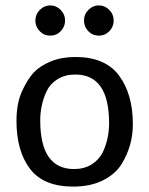

<svg xmlns="http://www.w3.org/2000/svg" viewBox="-20 -679 553 711"><path d="M259 -403Q221 -403 193.5 -386Q166 -369 153 -342Q129 -291 129 -233Q129 -53 254 -53Q292 -53 319 -70Q346 -87 360 -114Q384 -164 384 -223Q384 -403 259 -403ZM259 -468Q370 -468 421 -399Q472 -330 472 -219Q472 -139 430 -71Q407 -34 361 -11Q315 12 251 12Q141 12 91 -54Q41 -120 41 -231Q41 -296 61.5 -341Q82 -386 105 -410.5Q128 -435 168 -451.5Q208 -468 259 -468ZM205 -563.5Q189 -547 166 -547Q143 -547 127 -563.5Q111 -580 111 -603Q111 -626 127.5 -642.5Q144 -659 166 -659Q188 -659 204.5 -642.5Q221 -626 221 -603Q221 -580 205 -563.5ZM385 -563.5Q369 -547 346 -547Q323 -547 307 -563.5Q291 -580 291 -603Q291 -626 307.5 -642.5Q324 -659 346 -659Q368 -659 384.5 -642.5Q401 -626 401 -603Q401 -580 385 -563.5Z"/></svg>

Font: Average Sans
Style: Regular
Weight: 400
Designer: Eduardo Rodriguez Tunni
Foundry: Eduardo Rodriguez Tunni
Version: Version 1.002